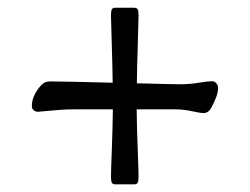

<svg xmlns="http://www.w3.org/2000/svg" viewBox="-20 -505 651 500"><path d="M63 -229Q63 -255.4 85.9 -281.7Q95.7 -293 110.4 -293Q142.6 -293 273.4 -289.6Q272.9 -333 271 -392.1Q269 -451.2 269 -464.8Q269 -476.1 271.2 -480.5Q273.4 -484.9 280.8 -484.9H329.1Q336.4 -484.9 338.6 -480.5Q340.8 -476.1 340.8 -464.8Q340.8 -451.2 338.9 -391.6Q336.9 -332 336.4 -288.1Q429.2 -285.6 449.2 -285.6Q474.6 -285.6 497.8 -289.6Q521 -293.5 532.2 -293.5Q539.1 -293.5 543.5 -288.1Q547.9 -282.7 547.9 -275.4Q547.9 -256.8 530.3 -224.6Q522.9 -210.4 508.8 -210.4Q503.9 -210.4 480.5 -215.3Q457 -220.2 439 -220.2H335.9Q336.4 -173.3 338.6 -116.2Q340.8 -59.1 340.8 -44.9Q340.8 -33.7 338.6 -29.3Q336.4 -24.9 329.1 -24.9H280.8Q273.4 -24.9 271.2 -29.3Q269 -33.7 269 -44.9Q269 -59.1 271.2 -116.2Q273.4 -173.3 273.9 -220.2H169.9Q144.5 -220.2 111.3 -216.8L78.6 -213.9Q72.3 -213.9 67.6 -218Q63 -222.2 63 -229Z"/></svg>

Font: Cooper* Medium
Style: Italic
Weight: 500
Italic angle: -7°
Designer: Owen Earl
Foundry: indestructible type*
Version: Version 0.001